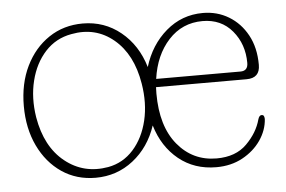

<svg xmlns="http://www.w3.org/2000/svg" viewBox="-40 -487 819 550"><g transform="rotate(-5 370.0 -212.0)"><path d="M215.5 -434Q277.5 -434 324.5 -395.8Q371.5 -357.5 390.5 -293.5Q409.5 -356 455 -395Q500.5 -434 561 -434Q602 -434 635.2 -414Q668.5 -394 688.2 -357.8Q708 -321.5 708 -272Q708 -234 669.5 -234H409Q408.5 -225 408.5 -215.5Q408.5 -121.5 452.2 -68.5Q496 -15.5 564.5 -15.5Q619.5 -15.5 651.2 -47.2Q683 -79 693 -116.5Q696.5 -128 703 -128Q708.5 -128 710 -124Q711.5 -120 711.5 -116Q709.5 -84 689.8 -55.2Q670 -26.5 637 -8.5Q604 9.5 561.5 9.5Q498.5 9.5 453.5 -27Q408.5 -63.5 390 -125.5Q369.5 -64 322.5 -27.2Q275.5 9.5 214.5 9.5Q159.5 9.5 117.2 -19.2Q75 -48 51 -98.2Q27 -148.5 27 -213Q27 -277.5 51.2 -327.2Q75.5 -377 118 -405.5Q160.5 -434 215.5 -434ZM558 -411Q499.5 -411 460.2 -368.2Q421 -325.5 411.5 -257.5H654Q675.5 -257.5 675.5 -280.5Q675.5 -334.5 643.5 -372.8Q611.5 -411 558 -411ZM253 -18Q296 -26 325.5 -59Q355 -92 366.8 -141.5Q378.5 -191 369 -248Q355 -333 302.8 -376.5Q250.5 -420 180.5 -406.5Q135.5 -398.5 105.2 -365.5Q75 -332.5 62.8 -283.5Q50.5 -234.5 59.5 -178Q74 -92 128 -48.8Q182 -5.5 253 -18Z"/></g></svg>

Font: Fraunces 144pt S100 Thin
Style: Regular
Weight: 100
Version: Version 1.000; ttfautohint (v1.8.3)